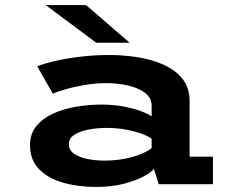

<svg xmlns="http://www.w3.org/2000/svg" viewBox="-20 -730 915 761"><path d="M361 11Q289.5 11 230 -6Q170.5 -23 134.8 -59.5Q99 -96 99 -154.5Q99 -200 124.5 -230.8Q150 -261.5 191.5 -280.2Q233 -299 283 -307.2Q333 -315.5 382 -315.5Q432.5 -315.5 474.2 -307Q516 -298.5 543.8 -287.5Q571.5 -276.5 581 -268.5V-310.5Q581 -342.5 554.5 -362.2Q528 -382 486.8 -391.2Q445.5 -400.5 401 -400.5Q358.5 -400.5 315 -393Q271.5 -385.5 237.5 -375.5Q203.5 -365.5 189.5 -358.5L127.5 -467Q151 -477 195.2 -487.5Q239.5 -498 296.2 -505Q353 -512 413.5 -512Q467.5 -512 523.2 -503.5Q579 -495 626.2 -474.5Q673.5 -454 702.5 -418.5Q731.5 -383 731.5 -328.5V-109H824V0H609L590 -61Q580.5 -47.5 548.8 -30.5Q517 -13.5 469 -1.2Q421 11 361 11ZM393 -93.5Q441.5 -93.5 481 -102.2Q520.5 -111 546.5 -122.8Q572.5 -134.5 581 -143.5V-179.5Q572 -188 546.5 -198Q521 -208 483.8 -215.5Q446.5 -223 403 -223Q365.5 -223 331.2 -216.5Q297 -210 275 -196Q253 -182 253 -159Q253 -135 273.5 -120.8Q294 -106.5 326 -100Q358 -93.5 393 -93.5ZM361.5 -560.5 161 -710H321L494 -560.5Z"/></svg>

Font: Trispace SemiExpanded SemiBold
Style: Regular
Weight: 600
Width: 6
Designer: Tyler Finck
Foundry: Etcetera Type Company
Version: Version 1.210; ttfautohint (v1.8.3)